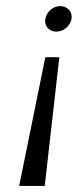

<svg xmlns="http://www.w3.org/2000/svg" viewBox="-20 -621 256 631"><path d="M129 -559C125 -536 141 -517 165 -517C189 -517 211 -536 215 -559C219 -582 202 -601 178 -601C154 -601 133 -582 129 -559ZM43 -10H127L175 -433H129Z"/></svg>

Font: Charger Sport
Style: ExLitNrwObl
Weight: 200
Designer: Jasper
Foundry: Cannot Into Space Fonts
Version: Version 1.1